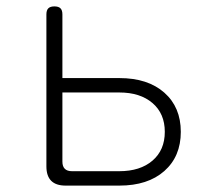

<svg xmlns="http://www.w3.org/2000/svg" viewBox="-20 -580 640 600"><path d="M185 0Q155 0 140 -15Q125 -30 125 -60V-535Q125 -548 131 -554Q137 -560 150 -560Q163 -560 169 -554Q175 -548 175 -535V-336H353Q442 -336 493.5 -290.5Q545 -245 545 -168Q545 -91 493.5 -45.5Q442 0 353 0ZM175 -75Q175 -60 182.5 -52.5Q190 -45 205 -45H353Q418 -45 456.5 -78Q495 -111 495 -168Q495 -225 456.5 -258Q418 -291 353 -291H175Z"/></svg>

Font: Maple Mono Thin
Style: Regular
Weight: 250
Monospace: yes
Designer: subframe7536
Version: Version 7.000